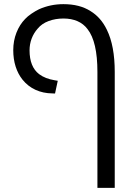

<svg xmlns="http://www.w3.org/2000/svg" viewBox="-20 -660 651 920"><path d="M399.4 -520.5Q380.4 -545.9 351.1 -558.6Q321.8 -571.3 284.2 -571.3Q245.6 -571.3 212.9 -559.1Q180.2 -546.9 160.6 -522.9Q141.6 -501.5 131.6 -474.9Q121.6 -448.2 121.6 -418.9Q121.6 -339.8 167.5 -304.7Q196.8 -282.7 242.2 -275.4L256.8 -272.9L243.7 -211.9L231 -212.4Q186.5 -212.9 149.9 -229.7Q113.3 -246.6 87.9 -278.3Q66.4 -305.2 54.9 -341.1Q43.5 -377 43.5 -419.9Q43.5 -464.4 58.8 -503.4Q74.2 -542.5 100.6 -569.3Q112.3 -582 131.1 -594.7Q149.9 -607.4 167 -615.7Q221.7 -640.1 283.7 -640.1Q361.8 -640.1 413.6 -606.9Q463.9 -576.2 492.2 -517.1Q529.8 -440.4 529.8 -315.4V240.2H446.8V-315.4Q446.8 -460.4 399.4 -520.5Z"/></svg>

Font: Viking Open Sans
Style: Regular
Weight: 400
Foundry: Ascender Corporation
Version: Version 2.001